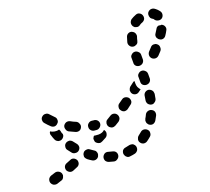

<svg xmlns="http://www.w3.org/2000/svg" viewBox="-128 -699 935 854"><g transform="rotate(-20 340.0 -272.0)"><path d="M40 4Q42 0 43 -5Q43 -9 42 -13Q39 -22 31 -26Q22 -31 13 -28Q3 -25 -6 -22Q-15 -19 -20 -11Q-24 -2 -22 6Q-19 15 -11 20Q-2 24 6 22Q17 18 27 15Q32 14 35 11Q38 8 40 4ZM328 -1Q329 3 331 7Q333 11 337 14Q340 17 344 18Q349 19 353 18Q365 17 377 14Q386 11 391 3Q395 -5 393 -14Q392 -18 389 -22Q386 -25 383 -28Q379 -30 374 -30Q370 -31 366 -30Q356 -28 347 -26Q338 -25 332 -18Q327 -10 328 -1ZM240 -20Q237 -11 241 -2Q246 6 255 9Q266 12 277 15Q286 17 294 11Q302 6 304 -3Q306 -12 301 -20Q296 -27 287 -29Q277 -31 268 -34Q259 -37 251 -33Q243 -28 240 -20ZM126 -46Q124 -50 121 -53Q118 -56 114 -58Q110 -60 105 -60Q101 -60 97 -58L77 -50Q68 -47 64 -38Q61 -30 64 -21Q66 -17 69 -14Q72 -11 76 -9Q80 -7 85 -7Q89 -7 94 -9L113 -17Q122 -20 126 -29Q129 -37 126 -46ZM411 -41Q410 -37 411 -32Q412 -28 415 -24Q420 -17 429 -15Q439 -14 446 -19Q456 -26 465 -34Q472 -40 472 -50Q473 -59 466 -66Q463 -69 459 -71Q455 -73 451 -73Q446 -74 442 -72Q438 -71 435 -68Q427 -61 420 -56Q416 -53 414 -49Q412 -45 411 -41ZM164 -68Q161 -64 160 -60Q159 -55 159 -51Q160 -46 162 -43Q165 -39 168 -36Q177 -29 187 -23Q195 -18 204 -20Q213 -22 218 -30Q220 -34 221 -38Q222 -42 221 -47Q220 -51 218 -55Q215 -59 211 -61Q203 -66 195 -72Q188 -78 178 -76Q169 -75 164 -68ZM121 -140Q117 -140 112 -139Q108 -138 104 -135Q97 -130 96 -121Q94 -111 100 -104Q107 -95 114 -86Q120 -79 130 -79Q139 -78 146 -84Q153 -90 154 -99Q154 -109 148 -116Q142 -123 136 -131Q133 -135 129 -137Q126 -139 121 -140ZM471 -98Q472 -94 475 -91Q477 -87 481 -85Q489 -80 498 -82Q507 -85 512 -93Q518 -103 523 -113Q527 -122 524 -131Q521 -139 512 -143Q504 -147 495 -144Q486 -141 482 -133Q478 -124 473 -116Q471 -112 470 -107Q470 -103 471 -98ZM286 -128Q286 -129 285 -130Q284 -131 283 -132Q278 -127 271 -124Q263 -121 254 -121Q247 -121 240 -122Q236 -122 233 -123Q230 -121 229 -118Q227 -115 226 -113Q225 -108 226 -104Q226 -99 228 -95Q231 -91 234 -89Q238 -86 242 -85Q246 -83 251 -84Q255 -85 259 -87L278 -97Q286 -102 288 -111Q291 -120 286 -128ZM366 -158Q367 -163 366 -167Q365 -172 363 -175Q358 -183 349 -185Q340 -187 332 -182L314 -171Q310 -169 307 -165Q305 -161 304 -157Q303 -153 304 -148Q304 -144 307 -140Q309 -136 313 -134Q317 -131 321 -130Q325 -129 330 -130Q334 -131 338 -133L356 -144Q360 -147 362 -150Q365 -154 366 -158ZM277 -166Q277 -175 270 -182Q263 -188 254 -188Q250 -188 246 -189Q237 -190 230 -184Q222 -178 222 -168Q221 -159 227 -152Q233 -145 242 -144Q248 -143 254 -143Q263 -143 270 -150Q277 -157 277 -166ZM75 -155Q71 -157 67 -160Q64 -163 62 -167Q57 -178 54 -189Q52 -193 52 -197Q52 -202 54 -206Q55 -206 55 -207Q55 -208 56 -208Q60 -205 66 -203Q74 -200 84 -200Q90 -200 96 -202Q98 -198 100 -194Q100 -191 101 -188Q102 -182 105 -178Q106 -171 102 -165Q98 -159 92 -156Q88 -154 83 -154Q79 -154 75 -155ZM191 -178Q195 -187 191 -195Q188 -204 180 -208Q167 -213 155 -220Q147 -224 138 -222Q129 -219 124 -211Q120 -203 123 -194Q125 -185 133 -180Q147 -173 161 -167Q170 -163 179 -166Q187 -169 191 -178ZM505 -176Q508 -172 511 -170Q515 -167 520 -166Q529 -164 536 -170Q544 -175 546 -184Q548 -195 550 -206Q550 -211 549 -215Q548 -220 545 -223Q542 -227 538 -229Q535 -231 530 -232Q521 -233 513 -227Q506 -221 505 -212Q504 -202 502 -193Q501 -188 502 -184Q503 -179 505 -176ZM437 -227Q434 -231 430 -233Q427 -235 422 -236Q418 -237 413 -236Q409 -235 405 -232L388 -220Q380 -215 379 -205Q377 -196 383 -189Q388 -181 397 -179Q406 -178 414 -183L431 -196Q439 -201 441 -210Q442 -219 437 -227ZM98 -230Q105 -236 104 -246Q104 -255 97 -261Q87 -271 78 -281Q72 -288 63 -288Q54 -289 47 -283Q43 -280 41 -276Q39 -272 39 -267Q39 -263 40 -259Q42 -254 45 -251Q55 -239 67 -228Q74 -222 83 -222Q92 -223 98 -230ZM498 -246 487 -238Q480 -232 471 -233Q462 -234 456 -241Q453 -245 452 -249Q451 -253 451 -258Q452 -262 454 -266Q456 -270 459 -273L476 -286Q478 -288 480 -289Q483 -290 485 -290V-278Q485 -269 488 -261Q492 -253 498 -246ZM530 -256Q539 -256 546 -262Q553 -269 553 -278V-299Q553 -309 546 -315Q539 -322 530 -322Q521 -322 514 -315Q507 -309 508 -299V-278Q507 -269 514 -262Q521 -256 530 -256ZM530 -346Q539 -346 546 -352Q553 -359 553 -368V-390Q553 -399 546 -405Q539 -412 530 -412Q521 -412 514 -405Q507 -399 508 -390V-368Q507 -359 514 -352Q521 -346 530 -346ZM637 -408Q634 -411 629 -413Q625 -414 621 -414Q616 -414 612 -412Q608 -410 605 -406Q598 -399 591 -391Q585 -384 585 -375Q585 -366 592 -359Q599 -353 608 -353Q617 -353 624 -360Q632 -368 639 -376Q645 -383 644 -393Q644 -402 637 -408ZM686 -483Q686 -484 686 -484Q685 -484 685 -484Q679 -483 672 -485Q671 -485 669 -485Q665 -484 661 -481Q658 -478 656 -474Q651 -467 646 -458Q643 -454 642 -450Q641 -445 642 -441Q643 -436 646 -433Q648 -429 652 -427Q660 -421 669 -423Q678 -425 683 -433Q690 -443 695 -453Q700 -461 697 -470Q694 -479 686 -483ZM531 -436Q536 -435 540 -436Q544 -437 548 -439Q552 -441 555 -445Q557 -449 558 -453Q560 -463 563 -471Q565 -475 564 -480Q564 -484 562 -488Q560 -492 557 -495Q553 -498 549 -500Q540 -503 532 -499Q524 -495 521 -486Q517 -475 514 -463Q512 -454 517 -446Q522 -438 531 -436ZM677 -563Q691 -554 700 -541Q705 -533 703 -524Q701 -515 694 -510Q686 -505 677 -507Q667 -509 662 -516Q660 -521 655 -523Q650 -526 647 -530Q645 -534 644 -539Q644 -541 644 -544Q644 -546 644 -548Q644 -550 645 -551Q645 -553 646 -554Q651 -562 660 -565Q669 -567 677 -563ZM562 -521Q565 -518 568 -515Q572 -513 577 -512Q581 -511 585 -512Q590 -513 593 -516Q600 -521 607 -523Q616 -527 620 -535Q623 -544 620 -552Q617 -561 608 -565Q600 -569 591 -565Q578 -560 567 -553Q560 -547 558 -538Q557 -529 562 -521Z"/></g></svg>

Font: FRB American Cursive Guidelines Arrows Dashed Extrabold
Style: Bold Italic
Weight: 800
Italic angle: -25°
Version: Version 2.0;Modular Font Editor K font №1